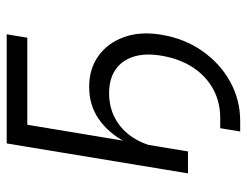

<svg xmlns="http://www.w3.org/2000/svg" viewBox="-102 -479 737 573"><g transform="rotate(-90 266.5 -192.5)"><path d="M160.6 155.8 170.4 96.2H201.2Q248.5 96.2 287.4 75Q326.2 53.7 351.8 14.6Q377.4 -24.4 386.7 -78.6Q395 -127.4 383.8 -162.6Q372.6 -197.8 344.7 -216.6Q316.9 -235.4 274.9 -235.4Q232.4 -235.4 198.5 -216.8Q164.6 -198.2 142.1 -163.6Q119.6 -128.9 111.3 -80.6H94.7Q104.5 -140.6 130.6 -189.2Q156.7 -237.8 197.8 -266.4Q238.8 -294.9 293.9 -294.9Q348.1 -294.9 386.7 -266.8Q425.3 -238.8 442.6 -189.9Q460 -141.1 449.2 -78.6Q438 -10.7 401.1 42.2Q364.3 95.2 309.8 125.5Q255.4 155.8 191.9 155.8ZM450.7 -541 440.4 -479.5H180.7L101.1 0H35.6L125 -541Z"/></g></svg>

Font: Inter 17pt Light
Style: Italic
Weight: 300
Italic angle: -9.3988°
Version: Version 4.001;git-66647c0bb